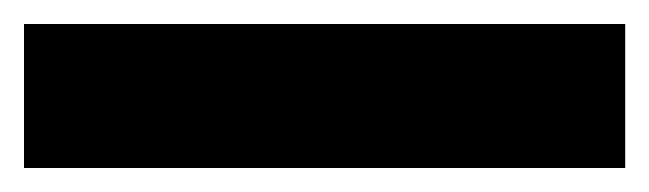

<svg xmlns="http://www.w3.org/2000/svg" viewBox="-22 -900 541 160"><path d="M499 -760V-880H-2V-760Z"/></svg>

Font: Noto Sans Georgian Condensed Black
Style: Regular
Weight: 900
Width: 3
Designer: Monotype Design Team, Akaki Razmadze
Foundry: Google LLC
Version: Version 2.005